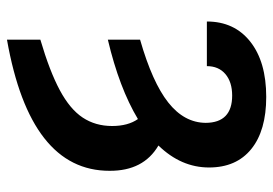

<svg xmlns="http://www.w3.org/2000/svg" viewBox="-140 -454 806 567"><g transform="rotate(90 263.5 -170.0)"><path d="M96.7 -85V-180.2Q222.7 -216.3 282.2 -263.4Q341.8 -310.5 342.3 -374Q341.8 -452.1 261.7 -452.1Q221.7 -452.1 198.2 -432.1Q174.8 -412.1 174.8 -377.4H43Q43 -458.5 102.5 -505.6Q162.1 -552.7 265.6 -552.7Q365.2 -552.7 419.7 -508.5Q474.1 -464.4 474.1 -383.8Q474.1 -301.3 409.2 -234.4Q484.4 -190.4 483.9 -90.3Q484.4 144.5 96.7 212.9V114.3Q189.9 86.9 245.8 56.9Q301.8 26.9 326.7 -10.7Q351.6 -48.3 351.6 -97.7Q351.6 -144.5 331.1 -173.8Q239.3 -118.7 96.7 -85Z"/></g></svg>

Font: Inter Tight SemiBold
Style: Regular
Weight: 600
Designer: Rasmus Andersson
Foundry: rsms
Version: Version 3.004; ttfautohint (v1.8.4.7-5d5b)